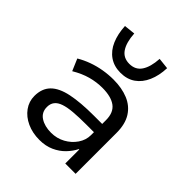

<svg xmlns="http://www.w3.org/2000/svg" viewBox="-210 -894 1037 1037"><g transform="rotate(45 309.0 -375.5)"><path d="M260 9Q207 9 164.5 -10.5Q122 -30 97.5 -64Q73 -98 73 -140Q73 -197 106 -230.5Q139 -264 206.5 -278Q274 -292 376 -292H454V-229H381Q324 -229 283 -225.5Q242 -222 215.5 -213Q189 -204 176 -187.5Q163 -171 163 -146Q163 -105 195.5 -84Q228 -63 277 -63Q321 -63 357.5 -83Q394 -103 416.5 -136Q439 -169 439 -207V-321Q439 -379 404 -405Q369 -431 302 -431Q258 -431 214 -419Q170 -407 123 -379L94 -447Q126 -466 162 -479Q198 -492 236.5 -498.5Q275 -505 313 -505Q377 -505 425.5 -485Q474 -465 501 -422.5Q528 -380 528 -313V0H449V-107H446Q431 -77 405.5 -50.5Q380 -24 343.5 -7.5Q307 9 260 9ZM313 -557Q264 -557 228.5 -581.5Q193 -606 174 -650.5Q155 -695 152 -753L216 -760Q220 -695 243.5 -660Q267 -625 313 -625Q359 -625 382.5 -660Q406 -695 410 -760L474 -753Q472 -695 452.5 -650.5Q433 -606 398 -581.5Q363 -557 313 -557Z"/></g></svg>

Font: Nunito Sans 7pt
Style: Regular
Weight: 400
Designer: Vernon Adams
Foundry: Vernon Adams
Version: Version 3.101;gftools[0.9.27]